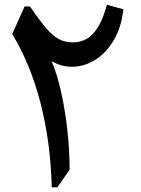

<svg xmlns="http://www.w3.org/2000/svg" viewBox="-20 -799 603 819"><path d="M436 -778.8 506.3 -759.3Q497.6 -683.1 466.3 -629.4Q435.1 -575.7 390.4 -546.4Q345.7 -517.1 295.9 -514.4Q246.1 -511.7 200.2 -538.1Q224.6 -480.5 241.5 -403.1Q258.3 -325.7 267.6 -241Q276.9 -156.2 276.9 -75.2L224.6 0H200.7Q195.8 -193.4 152.8 -359.6Q109.9 -525.9 32.2 -653.8L85 -771.5H107.9Q147.9 -712.9 176.5 -679.4Q205.1 -646 231.4 -632.1Q257.8 -618.2 290 -618.2Q345.2 -618.2 380.1 -658.7Q415 -699.2 436 -778.8Z"/></svg>

Font: Pinar-DS1-FD SemiBold
Style: Regular
Weight: 600
Designer: Amin Abedi
Version: Version 3.000